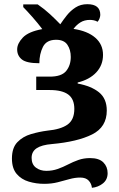

<svg xmlns="http://www.w3.org/2000/svg" viewBox="-20 -681 569 917"><path d="M419 216Q417 196 403.5 181.5Q390 167 363 167Q338 167 311.5 174.5Q285 182 255.5 189.5Q226 197 191 197Q153 197 117.5 186.5Q82 176 59.5 149.5Q37 123 37 76Q37 25 63 -2Q89 -29 128 -40.5Q167 -52 206 -57Q270 -63 302.5 -86Q335 -109 335 -161Q335 -208 306 -229.5Q277 -251 218 -251H153V-315H218Q274 -315 296 -342Q318 -369 318 -409Q318 -443 302 -467Q286 -491 248 -491Q202 -491 185 -457Q168 -423 168 -379Q107 -379 84.5 -397Q62 -415 62 -445Q62 -473 89 -501.5Q116 -530 182 -542Q161 -570 134.5 -600Q108 -630 91 -647V-660H160Q192 -638 218.5 -613.5Q245 -589 268 -565Q282 -586 299.5 -608Q317 -630 341 -645.5Q365 -661 397 -661Q459 -661 459 -610Q459 -604 456 -594.5Q453 -585 446 -577Q438 -582 428 -584Q418 -586 410 -586Q383 -586 364 -574Q345 -562 331 -543Q398 -533 435 -501Q472 -469 472 -419Q472 -370 440 -335.5Q408 -301 351 -287V-282Q416 -270 453 -240Q490 -210 490 -153Q490 -74 420 -39Q350 -4 228 7Q179 11 155 27Q131 43 131 73Q131 104 151.5 119.5Q172 135 201 135Q230 135 255.5 126Q281 117 305 104.5Q329 92 354.5 83Q380 74 410 74Q453 74 473.5 94.5Q494 115 494 146Q494 177 471.5 195Q449 213 419 216Z"/></svg>

Font: Noto Serif
Style: Bold
Weight: 700
Designer: Monotype Design Team
Foundry: Monotype Imaging Inc.
Version: Version 2.014